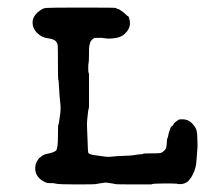

<svg xmlns="http://www.w3.org/2000/svg" viewBox="-20 -464 587 507"><path d="M471 -150H472Q471 -149 471 -150ZM468 -150H469Q469 -150 468 -150ZM195 -444Q286 -444 286 -443Q286 -442 291 -440.5Q296 -439 296 -438.5Q296 -438 301 -435Q306 -432 311.5 -426.5Q317 -421 318.5 -421Q320 -421 322 -412Q328 -389 305 -371Q292 -362 265 -362L249 -364H230Q218 -359 216 -343Q215 -341 215 -321.5Q215 -302 214 -298.5Q213 -295 213 -284Q213 -273 214 -271.5Q215 -270 215 -268Q215 -266 215 -229.5Q215 -193 215 -185.5Q215 -178 214 -176Q213 -174 212.5 -168Q212 -162 210.5 -150.5Q209 -139 210 -123.5Q211 -108 211.5 -86Q212 -64 213 -61Q215 -56 231.5 -54Q248 -52 257 -50.5Q266 -49 276.5 -50.5Q287 -52 307.5 -52.5Q328 -53 335 -54.5Q342 -56 350 -56.5Q358 -57 358 -58Q358 -59 379 -59Q400 -59 404 -60Q408 -61 412.5 -65Q417 -69 418.5 -73Q420 -77 420.5 -87.5Q421 -98 422 -99Q423 -100 424 -104.5Q425 -109 425 -110L427 -117L429 -122Q429 -122 430 -125.5Q431 -129 434 -131Q437 -133 438 -135.5Q439 -138 443 -141.5Q447 -145 449 -146Q451 -147 452 -148Q453 -149 462 -149Q477 -149 487 -138.5Q497 -128 499 -119.5Q501 -111 501 -100.5Q501 -90 501.5 -86Q502 -82 501 -68.5Q500 -55 499 -42Q498 -29 497 -25.5Q496 -22 495 -18Q494 -14 492.5 -11Q491 -8 489 -3Q487 2 480 11Q473 20 460 22H449Q449 22 448.5 21.5Q448 21 446 21Q427 20 412 20.5Q397 21 390.5 21Q384 21 379 23H335Q286 23 284 22Q282 21 259 18Q246 20 241.5 20.5Q237 21 233.5 22Q230 23 182.5 23Q135 23 128 21Q121 19 112.5 19.5Q104 20 97 16Q68 1 74 -29Q76 -36 78.5 -39.5Q81 -43 81 -43Q81 -43 82 -45Q85 -48 87.5 -49.5Q90 -51 90 -52L100 -57Q123 -61 128 -66.5Q133 -72 133 -103Q133 -134 134 -134.5Q135 -135 136 -142.5Q137 -150 139 -163.5Q141 -177 139 -193.5Q137 -210 136 -231.5Q135 -253 134 -253Q133 -253 133 -294.5Q133 -336 132.5 -343Q132 -350 127 -355.5Q122 -361 106 -363Q90 -365 78 -377Q66 -389 66 -404Q66 -419 78.5 -430.5Q91 -442 101 -443Q111 -444 195 -444Z"/></svg>

Font: TT2020 Style E
Style: Regular
Weight: 400
Version: Version 00.2